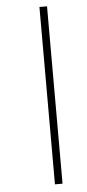

<svg xmlns="http://www.w3.org/2000/svg" viewBox="-58 -828 410 907"><g transform="rotate(-5 147.0 -374.5)"><path d="M165 46H201V-795H165Z"/></g></svg>

Font: Noto Sans Kannada UI Condensed ExtraLight
Style: Regular
Weight: 200
Width: 3
Designer: Jelle Bosma - Monotype Design Team
Foundry: Monotype Imaging Inc.
Version: Version 2.005